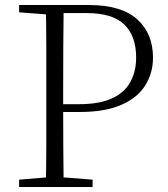

<svg xmlns="http://www.w3.org/2000/svg" viewBox="-20 -743 668 763"><path d="M56 0V-29L188 -40H209L348 -29V0ZM162 0Q164 -83 164 -166Q164 -249 164 -333V-390Q164 -474 164 -557.5Q164 -641 162 -723H233Q232 -641 231.5 -557.5Q231 -474 231 -390V-320Q231 -244 231.5 -163.5Q232 -83 233 0ZM198 -298V-329H295Q376 -329 426 -352.5Q476 -376 498.5 -418Q521 -460 521 -514Q521 -600 474 -645.5Q427 -691 325 -691H198V-723H334Q462 -723 525 -666.5Q588 -610 588 -514Q588 -453 557.5 -404Q527 -355 462.5 -326.5Q398 -298 297 -298ZM56 -694V-723H198V-684H188Z"/></svg>

Font: Early Summer Mincho VF
Style: Regular
Weight: 250
Designer: GuiWonder
Version: Version 1.002